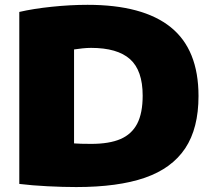

<svg xmlns="http://www.w3.org/2000/svg" viewBox="-20 -768 882 796"><path d="M60 -5.5V-718.5Q118 -732 195 -740Q272 -748 343 -748Q572.5 -748 687.8 -655.2Q803 -562.5 803 -370Q803 -236 747.8 -153Q692.5 -70 581 -31.2Q469.5 7.5 296 7.5Q241.5 7.5 177.2 4.2Q113 1 60 -5.5ZM571.5 -371.5Q571.5 -476 519 -522.8Q466.5 -569.5 357.5 -569.5Q342 -569.5 322 -567.5Q302 -565.5 287 -563V-173.5Q310.5 -171.5 358 -171.5Q433 -171.5 479.5 -191.5Q526 -211.5 548.8 -255.2Q571.5 -299 571.5 -371.5Z"/></svg>

Font: Encode Sans Semi Expanded Black
Style: Regular
Weight: 900
Width: 6
Designer: Multiple Designers
Foundry: Impallari Type
Version: Version 2.000